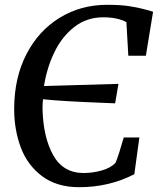

<svg xmlns="http://www.w3.org/2000/svg" viewBox="-20 -771 657 799"><path d="M410 -699Q341 -699 289.5 -659Q238 -619 206.5 -554Q175 -489 163 -413L473 -422L459 -341L409 -343Q230 -350 159 -358Q157 -344 157 -317Q160 -199 201.5 -125Q243 -51 328 -51Q365 -51 403 -61.5Q441 -72 461 -94Q474 -125 495 -199H560L539 -46Q434 8 310 8Q216 8 155 -38Q94 -84 66.5 -157.5Q39 -231 39 -317Q39 -447 90 -545.5Q141 -644 229 -697.5Q317 -751 425 -751Q481 -751 516.5 -745.5Q552 -740 572.5 -734.5Q593 -729 598 -728L617 -722L587 -539H514L506 -679Q468 -699 410 -699Z"/></svg>

Font: Koeln Type Serif
Style: Italic
Weight: 400
Italic angle: -8°
Designer: Eben Sorkin
Foundry: Eben Sorkin
Version: Version 2.002